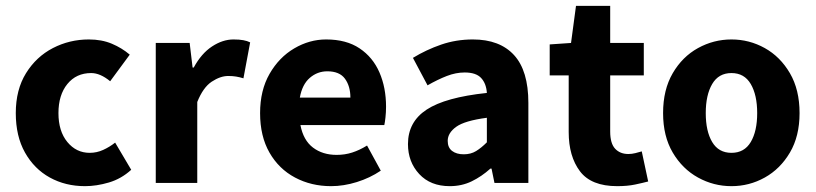

<svg xmlns="http://www.w3.org/2000/svg" viewBox="-20 -626 2791 657"><path d="M271 11Q204 11 150.5 -18.5Q97 -48 65.5 -104Q34 -160 34 -239Q34 -319 69 -375.5Q104 -432 161 -461.5Q218 -491 284 -491Q328 -491 362.5 -476.5Q397 -462 424 -439L357 -348Q323 -376 292 -376Q241 -376 210.5 -338.5Q180 -301 180 -239Q180 -177 210.5 -140Q241 -103 287 -103Q311 -103 333 -113Q355 -123 374 -138L429 -45Q395 -14 352.5 -1.5Q310 11 271 11Z M513 0V-479H629L639 -395H643Q669 -443 705.5 -467Q742 -491 779 -491Q799 -491 812.5 -488.5Q826 -486 836 -481L813 -358Q800 -362 788 -364Q776 -366 761 -366Q734 -366 704.5 -346.5Q675 -327 655 -277V0Z M1113 11Q1045 11 989.5 -18.5Q934 -48 902 -104Q870 -160 870 -239Q870 -317 902.5 -373.5Q935 -430 987 -460.5Q1039 -491 1096 -491Q1165 -491 1210.5 -460.5Q1256 -430 1278.5 -378Q1301 -326 1301 -261Q1301 -242 1299 -224Q1297 -206 1295 -198H1008Q1018 -146 1051 -121Q1084 -96 1132 -96Q1160 -96 1185 -104Q1210 -112 1236 -128L1283 -42Q1246 -17 1201 -3Q1156 11 1113 11ZM1006 -292H1179Q1179 -331 1160.5 -356.5Q1142 -382 1100 -382Q1066 -382 1040 -359.5Q1014 -337 1006 -292Z M1519 11Q1453 11 1414.5 -30.5Q1376 -72 1376 -133Q1376 -209 1440 -251Q1504 -293 1646 -308Q1644 -340 1626.5 -359Q1609 -378 1570 -378Q1540 -378 1509 -366Q1478 -354 1443 -334L1393 -428Q1439 -456 1490 -473.5Q1541 -491 1598 -491Q1690 -491 1739 -437.5Q1788 -384 1788 -274V0H1672L1662 -49H1658Q1628 -22 1594 -5.5Q1560 11 1519 11ZM1567 -98Q1591 -98 1609 -109Q1627 -120 1646 -139V-223Q1570 -213 1541 -192Q1512 -171 1512 -144Q1512 -121 1527 -109.5Q1542 -98 1567 -98Z M2092 11Q2003 11 1964.5 -40Q1926 -91 1926 -174V-368H1861V-474L1934 -479L1951 -606H2068V-479H2183V-368H2068V-176Q2068 -135 2085 -117Q2102 -99 2130 -99Q2142 -99 2154 -102Q2166 -105 2176 -108L2198 -5Q2179 0 2153 5.5Q2127 11 2092 11Z M2483 11Q2422 11 2368.5 -18.5Q2315 -48 2282 -104Q2249 -160 2249 -239Q2249 -319 2282 -375.5Q2315 -432 2368.5 -461.5Q2422 -491 2483 -491Q2544 -491 2597 -461.5Q2650 -432 2683 -375.5Q2716 -319 2716 -239Q2716 -160 2683 -104Q2650 -48 2597 -18.5Q2544 11 2483 11ZM2483 -103Q2527 -103 2549 -140Q2571 -177 2571 -239Q2571 -301 2549 -338.5Q2527 -376 2483 -376Q2439 -376 2417 -338.5Q2395 -301 2395 -239Q2395 -177 2417 -140Q2439 -103 2483 -103Z"/></svg>

Font: Narnoor ExtraBold
Style: Regular
Weight: 800
Designer: S. Sridhar Murthy
Foundry: SIL International
Version: Version 3.000